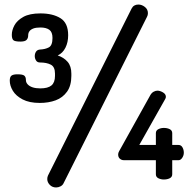

<svg xmlns="http://www.w3.org/2000/svg" viewBox="-20 -790 838 845"><path d="M155 -337Q109 -337 79.5 -352.5Q50 -368 36.5 -390.5Q23 -413 23 -435Q23 -452 31 -457.5Q39 -463 57 -463Q80 -463 87 -457Q94 -451 94 -438Q94 -427 102 -418.5Q110 -410 124 -405.5Q138 -401 157 -401Q191 -401 206.5 -414Q222 -427 222 -456V-466Q222 -496 203.5 -505.5Q185 -515 156 -515Q144 -515 138.5 -524Q133 -533 133 -543Q133 -554 138.5 -562.5Q144 -571 156 -572Q179 -573 195 -581.5Q211 -590 211 -623Q211 -649 197 -659Q183 -669 158 -669Q138 -669 126.5 -664.5Q115 -660 109.5 -652.5Q104 -645 104 -634Q104 -622 97 -614.5Q90 -607 70 -607Q45 -607 38.5 -613.5Q32 -620 32 -637Q32 -657 43.5 -678.5Q55 -700 82.5 -715.5Q110 -731 158 -731Q212 -731 246 -710Q280 -689 280 -635Q280 -604 268 -580Q256 -556 234 -546Q261 -537 277.5 -518Q294 -499 294 -466V-456Q294 -413 275 -386.5Q256 -360 225 -348.5Q194 -337 155 -337ZM227 35Q210 35 199 23.5Q188 12 188 -2Q188 -10 191 -17L559 -752Q568 -770 589 -770Q604 -770 617.5 -759.5Q631 -749 631 -732Q631 -723 627 -716L260 16Q256 25 246.5 30Q237 35 227 35ZM701 0Q688 0 677 -5.5Q666 -11 666 -23V-85H525Q515 -85 507.5 -91.5Q500 -98 500 -110Q500 -117 504 -124L642 -372Q648 -382 656.5 -386.5Q665 -391 673 -391Q684 -391 697 -383.5Q710 -376 710 -364Q710 -359 707 -354L593 -152H666V-204Q666 -216 677 -221.5Q688 -227 701 -227Q716 -227 727 -221.5Q738 -216 738 -204V-152H766Q777 -152 783 -141.5Q789 -131 789 -118Q789 -106 782 -95.5Q775 -85 766 -85H738V-23Q738 -11 727 -5.5Q716 0 701 0Z"/></svg>

Font: Dosis ExtraLight SemiBold
Style: Regular
Weight: 600
Version: Version 3.001; ttfautohint (v1.8.2)